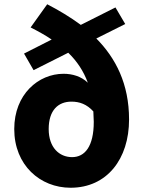

<svg xmlns="http://www.w3.org/2000/svg" viewBox="-20 -869 683 903"><path d="M419 -345 421 -296C421 -180 379 -130 319 -130C259 -130 209 -175 209 -262C209 -351 254 -391 316 -391C354 -391 388 -379 419 -345ZM138 -539 301 -621C342 -581 373 -535 393 -480C362 -510 320 -522 279 -522C161 -522 47 -426 47 -262C47 -92 169 14 312 14C483 14 587 -121 587 -307C587 -475 524 -596 433 -688L569 -756L523 -834L360 -752C310 -789 256 -821 202 -849L124 -740C161 -721 194 -703 223 -683L93 -617Z"/></svg>

Font: ChiuKong Gothic MN Heavy
Style: Regular
Weight: 900
Designer: Ryoko NISHIZUKA 西塚涼子 (kana, bopomofo & ideographs); Paul D. Hunt (Latin, Greek & Cyrillic); Sandoll Communications 산돌커뮤니
Foundry: Adobe
Version: Version 1.300